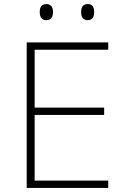

<svg xmlns="http://www.w3.org/2000/svg" viewBox="-20 -922 640 942"><path d="M410 -823C435 -823 442 -841 442 -863C442 -885 435 -902 410 -902C387 -902 378 -886 378 -863C378 -839 387 -823 410 -823ZM207 -823C232 -823 240 -841 240 -863C240 -885 232 -902 207 -902C184 -902 175 -887 175 -863C175 -839 184 -823 207 -823ZM111 0H511V-36H150V-358H491V-394H150V-678H511V-714H111Z"/></svg>

Font: Noto Sans Mono ExtraLight
Style: Regular
Weight: 200
Designer: Monotype Design Team
Foundry: Monotype Imaging Inc.
Version: Version 2.014